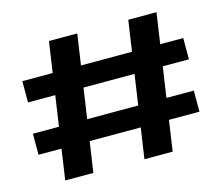

<svg xmlns="http://www.w3.org/2000/svg" viewBox="-97 -804 1088 933"><g transform="rotate(-15 447.5 -337.5)"><path d="M520 0H662L761.5 -675H619.5ZM28.5 -154H838V-260H28.5ZM121.5 0H263L363 -675H220.5ZM45 -413H854.5V-520H45Z"/></g></svg>

Font: Anybody Expanded
Style: Bold
Weight: 700
Width: 7
Designer: Tyler Finck
Foundry: Etcetera Type Company
Version: Version 1.113;gftools[0.9.25]